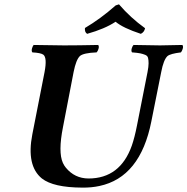

<svg xmlns="http://www.w3.org/2000/svg" viewBox="-20 -854 863 884"><path d="M647.9 -724.1Q644.5 -706.1 628.4 -698.2Q546.4 -725.1 512.2 -753.9Q462.9 -721.2 381.3 -698.2Q369.1 -705.6 371.1 -725.1Q442.4 -767.1 512.7 -829.1L527.8 -834Q580.6 -772.5 647.9 -724.1ZM318.8 -522 270 -269Q247.1 -153.8 269.5 -104Q275.4 -91.3 283.2 -82Q323.7 -32.7 387.2 -32.2Q533.2 -32.2 586.9 -183.6Q600.1 -221.7 610.8 -276.9L659.2 -522Q664.1 -546.9 664.1 -562.5Q664.1 -578.1 661.6 -587.6Q659.2 -597.2 648.2 -601.6Q637.2 -606 625.5 -608.4Q613.8 -610.8 589.4 -612.8H587.9Q581.1 -621.1 590.3 -640.6Q592.8 -645 595.2 -647Q691.9 -645 716.8 -645Q728.5 -645 819.8 -647Q826.7 -638.7 817.4 -619.6Q814.9 -615.2 813 -612.8Q764.2 -606.9 751 -595.7Q732.9 -578.6 722.2 -522L676.8 -294.9Q626 -37.6 437.5 2.4Q400.9 10.3 358.9 9.8Q226.1 9.3 172.9 -32.2Q100.6 -90.8 128.9 -235.8L185.1 -522Q197.8 -588.9 179.2 -602.5Q167 -610.8 128.9 -612.8Q122.1 -621.1 130.9 -640.6Q133.3 -645 134.8 -647Q231.4 -645 274.9 -645Q338.9 -645 432.1 -647Q439 -638.7 429.7 -619.6Q427.2 -615.2 424.8 -612.8Q364.7 -610.4 348.1 -596.2Q330.1 -579.1 318.8 -522Z"/></svg>

Font: Linux Libertine Capitals O
Style: Bold Italic Samll Caps
Weight: 400
Italic angle: -12°
Designer: Philipp H. Poll
Foundry: Philipp H. Poll
Version: Version 5.0.4